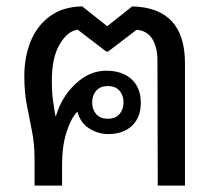

<svg xmlns="http://www.w3.org/2000/svg" viewBox="-20 -580 684 600"><path d="M88 0V-81Q88 -130 80 -170Q72 -210 64 -251Q56 -292 56 -342Q56 -401 75.5 -450Q95 -499 135.5 -529Q176 -559 237 -560L315 -498L393 -560Q558 -556 558 -383V0H473L472 -391Q472 -432 456 -458Q440 -484 407 -487L318 -419H312L223 -487Q192 -484 167 -442.5Q142 -401 142 -328Q142 -291 145.5 -266.5Q149 -242 153 -218H155Q173 -278 216.5 -318.5Q260 -359 312 -359Q362 -359 391 -332.5Q420 -306 420 -259Q420 -213 392.5 -187Q365 -161 318 -161Q287 -161 259 -178.5Q231 -196 222 -231Q203 -213 188.5 -169Q174 -125 174 -66V0ZM317 -209Q341 -209 353.5 -223.5Q366 -238 366 -260Q366 -282 353.5 -296.5Q341 -311 317 -311Q293 -311 280.5 -296.5Q268 -282 268 -260Q268 -238 280.5 -223.5Q293 -209 317 -209Z"/></svg>

Font: Noto Sans Thai Looped
Style: Regular
Weight: 400
Designer: Sasikarn Vongin, Ben Mitchell
Foundry: The Fontpad Ltd
Version: Version 1.001; ttfautohint (v1.8.4.7-5d5b)